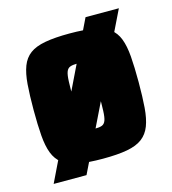

<svg xmlns="http://www.w3.org/2000/svg" viewBox="-96 -645 699 779"><g transform="rotate(-15 253.5 -255.0)"><path d="M34 55 334 -565H474L172 55ZM254 8Q192 8 151 0.5Q110 -7 86.5 -25Q63 -43 51.5 -73Q40 -103 36.5 -148Q33 -193 33 -255Q33 -318 36.5 -363Q40 -408 51.5 -438Q63 -468 86.5 -485.5Q110 -503 151 -510.5Q192 -518 254 -518Q316 -518 356.5 -510.5Q397 -503 420.5 -485.5Q444 -468 455.5 -438Q467 -408 470.5 -363Q474 -318 474 -255Q474 -193 470.5 -148Q467 -103 455.5 -73Q444 -43 420.5 -25Q397 -7 356.5 0.5Q316 8 254 8ZM253 -118Q273 -118 283.5 -122Q294 -126 299 -139Q304 -152 305 -180Q306 -208 306 -255Q306 -303 305 -330.5Q304 -358 299 -371Q294 -384 283.5 -388Q273 -392 253 -392Q234 -392 223 -388Q212 -384 207 -371Q202 -358 201 -330.5Q200 -303 200 -255Q200 -208 201.5 -180Q203 -152 207.5 -139Q212 -126 223 -122Q234 -118 253 -118Z"/></g></svg>

Font: Saira SemiCondensed ExtraBold
Style: Regular
Weight: 800
Width: 4
Designer: Hector Gatti with collaboration of the Omnibus-Type team
Foundry: Omnibus-Type
Version: Version 1.101